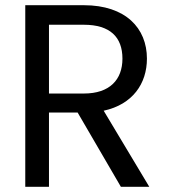

<svg xmlns="http://www.w3.org/2000/svg" viewBox="-20 -717 648 737"><path d="M168 0V-285H278L444 0H553L378 -292C489 -316 544 -396 544 -492C544 -609 462 -697 302 -697H77V0ZM302 -622C402 -622 450 -575 450 -492C450 -411 401 -358 302 -358H168V-622Z"/></svg>

Font: Poppins
Style: Regular
Weight: 400
Designer: Ninad Kale (Devanagari), Jonny Pinhorn (Latin)
Foundry: Indian Type Foundry
Version: 4.004